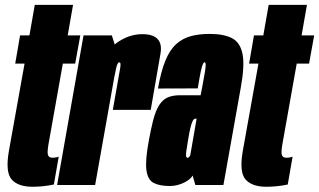

<svg xmlns="http://www.w3.org/2000/svg" viewBox="-20 -742 1280 770"><path d="M110 7Q153 7 196 -2L215.5 -114Q206 -109.5 189.5 -109.5Q177.5 -109.5 173 -118.8Q168.5 -128 174 -161L232 -487H281.5L302 -600H251.5L273 -722.5H119.5L98 -600H60.5L41 -487H78.5L15.5 -135.5Q1 -51 27 -22Q53 7 110 7Z M432.5 -301.5H584.5Q609.5 -447.5 623.5 -526.2Q637.5 -605 550.5 -605Q495.5 -605 446 -568.5Q396.5 -532 378.5 -428L436.5 -423Q440.5 -445.5 445.8 -468.8Q451 -492 458.5 -492Q466.5 -492 461.5 -466Q456.5 -440 432.5 -301.5ZM209 0H361.5L454 -520.5L428.5 -600H315Z M661 4Q677.5 4 692.2 0Q707 -4 719.5 -10.2Q732 -16.5 740.5 -23.8Q749 -31 752.5 -38L763.5 0H876L945.5 -390Q962 -480 952.5 -526.2Q943 -572.5 909.8 -589.2Q876.5 -606 821 -606Q778.5 -606 745.2 -597Q712 -588 686.5 -565Q661 -542 643.2 -498.8Q625.5 -455.5 613.5 -387L773 -387.5Q780.5 -433 785.2 -455.5Q790 -478 793.8 -485.2Q797.5 -492.5 800.5 -492.5Q804 -492.5 804.8 -484.8Q805.5 -477 802 -454.2Q798.5 -431.5 790 -387.5L784.5 -360H701Q680 -360 662.8 -355Q645.5 -350 632.8 -338Q620 -326 610.2 -305.5Q600.5 -285 592.8 -253.8Q585 -222.5 577 -179.5Q562 -99 567.2 -59.8Q572.5 -20.5 596.5 -8.2Q620.5 4 661 4ZM732 -109Q728.5 -109 726.8 -114.2Q725 -119.5 727.2 -136.2Q729.5 -153 735.5 -188Q740 -215 744 -231Q748 -247 751.5 -254.2Q755 -261.5 757.8 -263.8Q760.5 -266 763.5 -266H768.5L743 -119Q741.5 -116 739.5 -113.8Q737.5 -111.5 735.8 -110.2Q734 -109 732 -109Z M1048 7Q1091 7 1134 -2L1153.5 -114Q1144 -109.5 1127.5 -109.5Q1115.5 -109.5 1111 -118.8Q1106.5 -128 1112 -161L1170 -487H1219.5L1240 -600H1189.5L1211 -722.5H1057.5L1036 -600H998.5L979 -487H1016.5L953.5 -135.5Q939 -51 965 -22Q991 7 1048 7Z"/></svg>

Font: Anybody UltraCondensed ExtraBold
Style: Italic
Weight: 800
Width: 1
Italic angle: -10°
Version: Version 1.113;gftools[0.9.25]